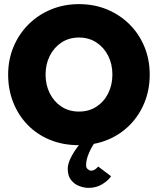

<svg xmlns="http://www.w3.org/2000/svg" viewBox="-20 -692 790 931"><path d="M201 -330.5Q201 -280.5 221.2 -239.8Q241.5 -199 278 -175Q314.5 -151 363 -151Q411.5 -151 448 -175Q484.5 -199 504.8 -239.8Q525 -280.5 525 -330.5Q525 -380.5 504.8 -421Q484.5 -461.5 448 -485.8Q411.5 -510 363 -510Q314.5 -510 278 -485.8Q241.5 -461.5 221.2 -421Q201 -380.5 201 -330.5ZM19.5 -330.5Q19.5 -402.5 45.5 -464.8Q71.5 -527 118 -573.5Q164.5 -620 227.2 -646Q290 -672 363 -672Q437 -672 499.5 -646Q562 -620 608.5 -573.5Q655 -527 680.5 -464.8Q706 -402.5 706 -330.5Q706 -258 681 -195.8Q656 -133.5 610.2 -86.8Q564.5 -40 501.5 -14Q438.5 12 363 12Q285 12 222 -14Q159 -40 113.8 -86.8Q68.5 -133.5 44 -195.8Q19.5 -258 19.5 -330.5ZM409 219Q388 219 364.5 210.2Q341 201.5 324.8 181.2Q308.5 161 308.5 126.5Q308.5 104 321.5 76.8Q334.5 49.5 353.5 23.8Q372.5 -2 390 -21L439.5 0Q430.5 11.5 420.8 29.8Q411 48 404.2 69Q397.5 90 397.5 110.5Q397.5 121.5 405.8 128.5Q414 135.5 420.5 135.5Q433 135.5 442.2 128.5Q451.5 121.5 456 115.5L518.5 162.5Q507 181 477.8 200Q448.5 219 409 219Z"/></svg>

Font: League Spartan Thin ExtraBold
Style: Regular
Weight: 800
Version: Version 2.002